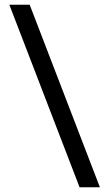

<svg xmlns="http://www.w3.org/2000/svg" viewBox="-20 -731 450 812"><path d="M402.5 61H316.5L19.5 -711H105.5Z"/></svg>

Font: Roberto Sans
Style: Regular
Weight: 400
Designer: Google (font) & Cristiano Sobral (main changes)
Version: Version 1.500; ttfautohint (v1.8.4.7-5d5b-dirty)